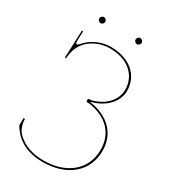

<svg xmlns="http://www.w3.org/2000/svg" viewBox="-214 -993 968 1097"><g transform="rotate(30 270.0 -444.0)"><path d="M120 -870C120 -859 129.5 -850 140 -850C151 -850 160 -859.5 160 -870C160 -881 150.5 -890 140 -890C129 -890 120 -880.5 120 -870ZM360 -870C360 -859 369.5 -850 380 -850C391 -850 400 -859.5 400 -870C400 -881 390.5 -890 380 -890C369 -890 360 -880.5 360 -870ZM69 -760 62 -580C62 -578 63.5 -576.5 66 -576.5C68.5 -576.5 70 -578 70 -580L71.5 -594.5C83.5 -708.5 184 -752.5 260 -752.5C375.5 -752.5 452.5 -687.5 452.5 -590C452.5 -531.5 410 -467 313.5 -442H305C297.5 -442 294 -439.5 294 -437V-425C294 -422.5 297.5 -420 305 -420H313.5C430.5 -403 502.5 -334 502.5 -222.5C502.5 -93.5 401.5 -7.5 250 -7.5C148.5 -7.5 94 -46.5 63.5 -81.5C50 -97 40 -134 40 -149V-160H30V-112.5C30 -112 30.5 -111 31 -110C55 -71.5 109 2.5 250 2.5C409 2.5 515 -87.5 515 -222.5C515 -340 435 -412.5 315 -430V-432C414 -457.5 465 -525 465 -590C465 -693.5 383 -762.5 260 -762.5C207.5 -762.5 143.5 -740.5 101.5 -692C93 -682 86.5 -677.5 82.5 -677.5C77 -677.5 75 -685 75 -700.5C75 -709.5 76.5 -732 77 -760Z"/></g></svg>

Font: Znikomit
Style: Regular
Weight: 100
Designer: gluk
Foundry: gluk
Version: Version 0.55